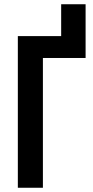

<svg xmlns="http://www.w3.org/2000/svg" viewBox="-20 -884 440 904"><path d="M383 -864V-611H182V0H64V-714H268V-864Z"/></svg>

Font: Noto Sans Display ExtraCondensed SemiBold
Style: Regular
Weight: 600
Width: 2
Designer: Monotype Design Team
Foundry: Monotype Imaging Inc.
Version: Version 2.003